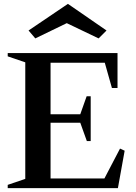

<svg xmlns="http://www.w3.org/2000/svg" viewBox="-20 -975 705 995"><path d="M20 0V-17L111 -48V-652L20 -683V-700H589V-519H560L523 -650H242V-383H396L429 -476H450V-244H430L396 -339H242V-50H521L602 -205L626 -194L591 0ZM163 -776 128 -817 332 -955 532 -817 491 -776 326 -855Z"/></svg>

Font: Wittgenstein Semibold
Style: Regular
Weight: 600
Designer: Jörg Drees
Foundry: Jörg Drees
Version: Version 1.303; ttfautohint (v1.8.4.7-5d5b)